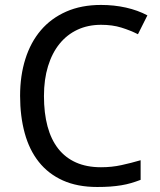

<svg xmlns="http://www.w3.org/2000/svg" viewBox="-20 -744 643 774"><path d="M387.2 -644Q335 -644 292.5 -624.3Q250 -604.5 220 -567.4Q189.9 -530.3 173.6 -477.1Q157.2 -423.8 157.2 -356.9Q157.2 -288.1 171.6 -234.6Q186 -181.2 214.8 -144.5Q243.7 -107.9 286.6 -88.9Q329.6 -69.8 387.2 -69.8Q430.7 -69.8 469.7 -78.4Q508.8 -86.9 546.9 -98.1V-19Q527.8 -11.7 508.8 -6.1Q489.7 -0.5 469 2.9Q448.2 6.3 424.6 8.1Q400.9 9.8 372.1 9.8Q292 9.8 233.4 -16.6Q174.8 -43 136.5 -91.3Q98.1 -139.6 79.6 -207.5Q61 -275.4 61 -357.9Q61 -439 82.3 -506.3Q103.5 -573.7 144.8 -622.1Q186 -670.4 247.1 -697.3Q308.1 -724.1 387.2 -724.1Q439.9 -724.1 487.8 -713.4Q535.6 -702.6 574.2 -682.1L536.1 -606Q505.4 -621.6 469.2 -632.8Q433.1 -644 387.2 -644Z"/></svg>

Font: Droid Sans
Style: Regular
Weight: 400
Version: Version 1.00 build 113